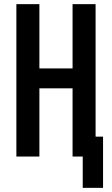

<svg xmlns="http://www.w3.org/2000/svg" viewBox="-20 -755 540 926"><path d="M379 151V0H330V-329H170V0H59V-735H170V-425H330V-735H441V-96H477V151Z"/></svg>

Font: Iosevka Fixed
Style: Bold
Weight: 700
Monospace: yes
Designer: Belleve Invis
Foundry: Belleve Invis
Version: Version 32.3.0